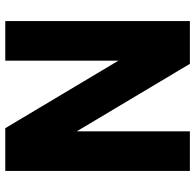

<svg xmlns="http://www.w3.org/2000/svg" viewBox="-26 -714 740 728"><g transform="rotate(-90 344.0 -350.0)"><path d="M60 -700H222L478 -271V-700H628V0H466L210 -429V0H60Z"/></g></svg>

Font: Urbanist
Style: Regular
Weight: 400
Designer: Corey Hu
Foundry: Corey Hu
Version: Version 1.2; befe77262ef67d88f1d94aa3d2e49ef1327b4483